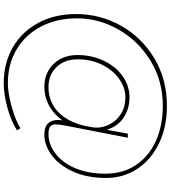

<svg xmlns="http://www.w3.org/2000/svg" viewBox="37 -787 912 1026"><g transform="rotate(90 493.0 -274.0)"><path d="M55 -224Q55 -353 117.5 -464.5Q180 -576 292 -643Q404 -710 546 -710Q658 -710 745.5 -668Q833 -626 882 -552Q931 -478 931 -384Q931 -285 897.5 -210Q864 -135 810.5 -95Q757 -55 699 -55Q657 -55 639 -75.5Q621 -96 621 -128Q621 -148 631 -185L646 -229L656 -218Q631 -143 573 -99Q515 -55 443 -55Q395 -55 356.5 -77Q318 -99 296 -139Q274 -179 274 -231Q274 -306 303.5 -370Q333 -434 385 -472Q437 -510 501 -510Q562 -510 611.5 -476.5Q661 -443 679 -370L669 -362L694 -501H716L653 -177Q645 -135 644.5 -116Q644 -97 655.5 -87Q667 -77 697 -77Q749 -77 797.5 -112Q846 -147 877 -216Q908 -285 908 -382Q908 -476 861.5 -545Q815 -614 733 -651Q651 -688 547 -688Q411 -688 304 -622Q197 -556 137.5 -450.5Q78 -345 78 -231Q78 -120 122.5 -36Q167 48 245.5 94Q324 140 424 140Q477 140 550.5 119.5Q624 99 665 73L677 91Q626 123 555.5 142.5Q485 162 424 162Q317 162 233 113.5Q149 65 102 -23Q55 -111 55 -224ZM659 -305Q662 -326 662 -335Q662 -371 643 -406.5Q624 -442 587.5 -465Q551 -488 501 -488Q449 -488 402 -455Q355 -422 326 -363.5Q297 -305 297 -232Q297 -164 338 -120.5Q379 -77 445 -77Q501 -77 545 -103.5Q589 -130 618.5 -181Q648 -232 659 -305Z"/></g></svg>

Font: Easer Grotesk Variable
Style: Regular
Weight: 400
Designer: Boardeaser, Bonnie Shaver-Troup, Thomas Jockin
Foundry: Lexend
Version: Version 1.001;Glyphs 3.1.2 (3151)